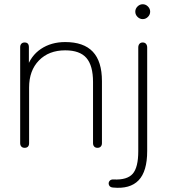

<svg xmlns="http://www.w3.org/2000/svg" viewBox="-20 -690 798 904"><path d="M75 -16V-468Q75 -478 80.5 -484Q86 -490 96 -490Q106 -490 111 -484.5Q116 -479 116 -468V-366H105Q124 -427 172.5 -459.5Q221 -492 287 -492Q374 -492 417 -446.5Q460 -401 460 -308V-16Q460 -6 454.5 0Q449 6 439 6Q429 6 423.5 0Q418 -6 418 -16V-304Q418 -381 387 -417Q356 -453 287 -453Q210 -453 163.5 -405.5Q117 -358 117 -278V-16Q117 -5 111.5 0.5Q106 6 96 6Q86 6 80.5 0Q75 -6 75 -16ZM515 155Q579 158 605 128Q631 98 631 22V-466Q631 -477 636.5 -483.5Q642 -490 652 -490Q662 -490 667.5 -483.5Q673 -477 673 -466V21Q673 117 632.5 159Q592 201 512 193Q498 192 493.5 182Q489 172 495 163Q501 154 515 155ZM617 -635Q617 -649 627.5 -659.5Q638 -670 652 -670Q666 -670 676.5 -659.5Q687 -649 687 -635Q687 -621 676.5 -610.5Q666 -600 652 -600Q638 -600 627.5 -610.5Q617 -621 617 -635Z"/></svg>

Font: SN Pro Thin
Style: Regular
Weight: 200
Designer: Tobias Whetton
Foundry: Supernotes
Version: Version 1.003;Glyphs 3.3 (3324)